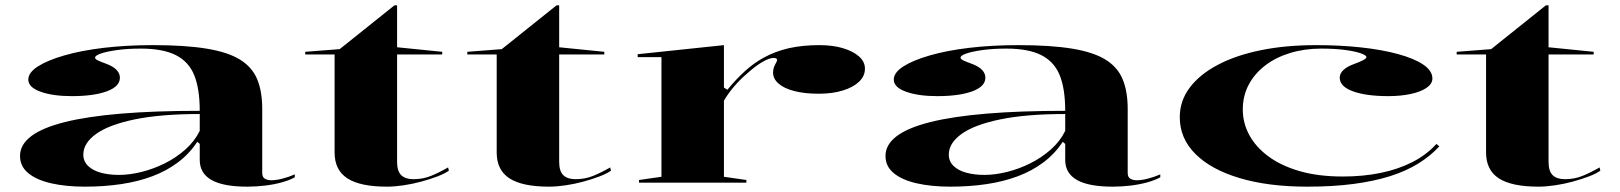

<svg xmlns="http://www.w3.org/2000/svg" viewBox="-20 -684 6068 719"><path d="M553 -515Q673 -515 753 -502Q833 -489 878.5 -461Q924 -433 943 -387.5Q962 -342 962 -276V-36Q962 -21 971.5 -15Q981 -9 996 -9Q1014 -9 1037.5 -15Q1061 -21 1084 -31V-20Q1064 -9 1035 -1Q1006 7 972.5 11Q939 15 906 15Q816 15 772 -10Q728 -35 728 -85Q728 -105 728 -115Q728 -125 728 -131.5Q728 -138 728 -145L719 -153Q689 -108 646.5 -76Q604 -44 550.5 -24Q497 -4 433.5 5.5Q370 15 298 15Q227 15 172 2.5Q117 -10 86 -35.5Q55 -61 55 -100Q55 -185 223.5 -227Q392 -269 728 -269Q728 -351 707.5 -402Q687 -453 638.5 -477.5Q590 -502 508 -502Q457 -502 418 -496.5Q379 -491 357.5 -483.5Q336 -476 336 -468Q336 -463 346 -458Q356 -453 381 -444Q429 -425 429 -393Q429 -360 380 -342Q331 -324 249 -324Q178 -324 132 -340.5Q86 -357 86 -386Q86 -412 121.5 -435Q157 -458 221 -476.5Q285 -495 369.5 -505Q454 -515 553 -515ZM728 -257Q582 -257 485 -237Q388 -217 340 -182.5Q292 -148 292 -105Q292 -80 310 -62.5Q328 -45 358.5 -37Q389 -29 425 -29Q465 -29 509.5 -40Q554 -51 596.5 -72Q639 -93 674 -124Q709 -155 728 -194Z M1429 15Q1329 15 1281 -16Q1233 -47 1233 -113V-480H1123V-490L1252 -500L1457 -664H1467V-507L1636 -490V-480H1467V-78Q1467 -43 1482.5 -28Q1498 -13 1528 -13Q1564 -13 1594.5 -25.5Q1625 -38 1658 -57L1661 -45Q1646 -34 1618.5 -23.5Q1591 -13 1558 -4Q1525 5 1491 10Q1457 15 1429 15Z M2036 15Q1936 15 1888 -16Q1840 -47 1840 -113V-480H1730V-490L1859 -500L2064 -664H2074V-507L2243 -490V-480H2074V-78Q2074 -43 2089.5 -28Q2105 -13 2135 -13Q2171 -13 2201.5 -25.5Q2232 -38 2265 -57L2268 -45Q2253 -34 2225.5 -23.5Q2198 -13 2165 -4Q2132 5 2098 10Q2064 15 2036 15Z M2373 0V-10L2457 -22V-470H2368V-481L2691 -515V-356L2704 -348Q2737 -388 2769.5 -417.5Q2802 -447 2838 -467Q2883 -492 2934 -503.5Q2985 -515 3048 -515Q3099 -515 3137 -503.5Q3175 -492 3197 -472.5Q3219 -453 3219 -427Q3219 -399 3197 -378Q3175 -357 3136 -345Q3097 -333 3046 -333Q2993 -333 2954.5 -343Q2916 -353 2895.5 -371Q2875 -389 2875 -412Q2875 -424 2878.5 -433Q2882 -442 2886 -448.5Q2890 -455 2890 -460Q2890 -467 2876 -467Q2861 -467 2835 -452Q2809 -437 2778 -409Q2751 -386 2728.5 -359.5Q2706 -333 2691 -307V-22L2775 -10V0Z M3794 -515Q3914 -515 3994 -502Q4074 -489 4119.5 -461Q4165 -433 4184 -387.5Q4203 -342 4203 -276V-36Q4203 -21 4212.5 -15Q4222 -9 4237 -9Q4255 -9 4278.5 -15Q4302 -21 4325 -31V-20Q4305 -9 4276 -1Q4247 7 4213.5 11Q4180 15 4147 15Q4057 15 4013 -10Q3969 -35 3969 -85Q3969 -105 3969 -115Q3969 -125 3969 -131.5Q3969 -138 3969 -145L3960 -153Q3930 -108 3887.5 -76Q3845 -44 3791.5 -24Q3738 -4 3674.5 5.5Q3611 15 3539 15Q3468 15 3413 2.5Q3358 -10 3327 -35.5Q3296 -61 3296 -100Q3296 -185 3464.5 -227Q3633 -269 3969 -269Q3969 -351 3948.5 -402Q3928 -453 3879.5 -477.5Q3831 -502 3749 -502Q3698 -502 3659 -496.5Q3620 -491 3598.5 -483.5Q3577 -476 3577 -468Q3577 -463 3587 -458Q3597 -453 3622 -444Q3670 -425 3670 -393Q3670 -360 3621 -342Q3572 -324 3490 -324Q3419 -324 3373 -340.5Q3327 -357 3327 -386Q3327 -412 3362.5 -435Q3398 -458 3462 -476.5Q3526 -495 3610.5 -505Q3695 -515 3794 -515ZM3969 -257Q3823 -257 3726 -237Q3629 -217 3581 -182.5Q3533 -148 3533 -105Q3533 -80 3551 -62.5Q3569 -45 3599.5 -37Q3630 -29 3666 -29Q3706 -29 3750.5 -40Q3795 -51 3837.5 -72Q3880 -93 3915 -124Q3950 -155 3969 -194Z M4875 15Q4730 15 4622.5 -17Q4515 -49 4456.5 -107.5Q4398 -166 4398 -245Q4398 -306 4435 -355.5Q4472 -405 4540 -441Q4608 -477 4701.5 -496Q4795 -515 4908 -515Q4998 -515 5076.5 -506.5Q5155 -498 5215.5 -481.5Q5276 -465 5310 -442Q5344 -419 5344 -390Q5344 -370 5322 -355Q5300 -340 5262.5 -332Q5225 -324 5179 -324Q5096 -324 5046.5 -342Q4997 -360 4997 -393Q4997 -409 5011 -422Q5025 -435 5050 -444Q5097 -461 5097 -470Q5097 -477 5075.5 -484.5Q5054 -492 5016.5 -497Q4979 -502 4928 -502Q4865 -502 4811 -485.5Q4757 -469 4717.5 -438.5Q4678 -408 4656 -366.5Q4634 -325 4634 -274Q4634 -223 4658.5 -178Q4683 -133 4730.5 -98Q4778 -63 4847.5 -43Q4917 -23 5008 -23Q5085 -23 5150.5 -36.5Q5216 -50 5269 -77Q5322 -104 5359 -145L5370 -136Q5337 -100 5291 -71.5Q5245 -43 5184.5 -24Q5124 -5 5047.5 5Q4971 15 4875 15Z M5741 15Q5641 15 5593 -16Q5545 -47 5545 -113V-480H5435V-490L5564 -500L5769 -664H5779V-507L5948 -490V-480H5779V-78Q5779 -43 5794.5 -28Q5810 -13 5840 -13Q5876 -13 5906.5 -25.5Q5937 -38 5970 -57L5973 -45Q5958 -34 5930.5 -23.5Q5903 -13 5870 -4Q5837 5 5803 10Q5769 15 5741 15Z"/></svg>

Font: Kalnia Expanded
Style: Regular
Weight: 400
Width: 7
Designer: Frida Medrano
Foundry: Frida Medrano
Version: Version 1.105